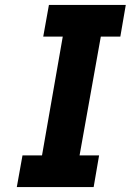

<svg xmlns="http://www.w3.org/2000/svg" viewBox="-20 -757 529 777"><path d="M48 0 71 -128H150L234 -609H155L178 -737H489L467 -609H388L302 -128H381L359 0Z"/></svg>

Font: Tomorrow SemiBold
Style: Italic
Weight: 600
Italic angle: -10°
Designer: Tony de Marco, Monica Rizzolli
Foundry: Just in Type
Version: Version 2.002